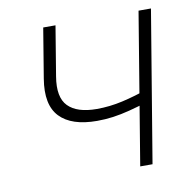

<svg xmlns="http://www.w3.org/2000/svg" viewBox="-66 -608 689 676"><g transform="rotate(-10 278.5 -270.5)"><path d="M261.2 -184.1Q169.9 -184.1 128.2 -227.8Q86.4 -271.5 101.6 -363.3L130.9 -541H174.8L145.5 -363.3Q133.3 -290.5 165 -258.1Q196.8 -225.6 267.1 -225.6Q313.5 -225.6 359.6 -236.1Q405.8 -246.6 455.6 -264.2L447.8 -220.2Q409.7 -208 378.2 -200Q346.7 -191.9 318.6 -188Q290.5 -184.1 261.2 -184.1ZM382.3 0 471.7 -541H516.1L426.3 0Z"/></g></svg>

Font: Inter 17pt ExtraLight
Style: Italic
Weight: 250
Italic angle: -9.3988°
Version: Version 4.001;git-66647c0bb